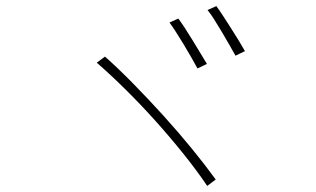

<svg xmlns="http://www.w3.org/2000/svg" viewBox="-20 -739 1040 631"><path d="M691 -719 662 -706Q672 -694 684 -675Q696 -656 708.5 -635Q721 -614 733 -593Q745 -572 754 -556L785 -571Q776 -587 763.5 -607.5Q751 -628 737.5 -649Q724 -670 712 -688.5Q700 -707 691 -719ZM566 -678 537 -665Q546 -653 558.5 -633.5Q571 -614 584 -592.5Q597 -571 609 -550Q621 -529 629 -514L660 -529Q651 -544 638.5 -564.5Q626 -585 613 -606.5Q600 -628 587.5 -647Q575 -666 566 -678ZM325 -553 298 -533Q343 -494 393 -444.5Q443 -395 491.5 -341Q540 -287 584 -232Q628 -177 661 -128L689 -149Q655 -196 610.5 -250.5Q566 -305 517 -359Q468 -413 418.5 -463.5Q369 -514 325 -553Z"/></svg>

Font: Spoqa Han Sans Neo Thin
Style: Regular
Weight: 100
Designer: [Spoqa Han Sans Neo] Dong-huui Kim  Younghwa Kang  Yujin Lee  [Noto Sans] Ryoko NISHIZUKA  (kana & ideographs); Paul D. 
Foundry: Spoqa (http://www.spoqa-han-sans.com)
Version: Version 1.100;hotconv 1.0.109;makeotfexe 2.5.65596